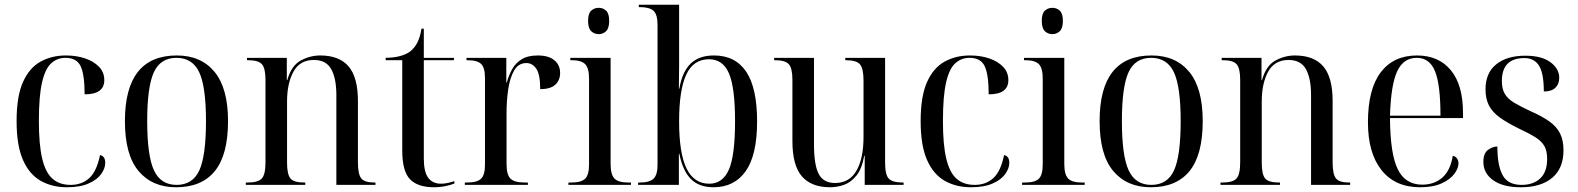

<svg xmlns="http://www.w3.org/2000/svg" viewBox="-20 -780 6656 810"><path d="M262 10Q200 10 152 -17Q104 -44 77 -105Q50 -166 50 -269Q50 -374 77 -434Q104 -494 151 -520Q198 -546 258 -546Q303 -546 339.5 -533.5Q376 -521 398 -498Q420 -475 420 -442Q420 -382 337 -382Q337 -464 320.5 -500Q304 -536 256 -536Q222 -536 196.5 -513.5Q171 -491 157.5 -433Q144 -375 144 -269Q144 -170 158 -111Q172 -52 201.5 -26Q231 0 278 0Q325 0 356.5 -28.5Q388 -57 402 -126Q424 -121 424 -93Q424 -70 407 -46Q390 -22 354 -6Q318 10 262 10Z M723 10Q622 10 564.5 -58.5Q507 -127 507 -269Q507 -546 726 -546Q828 -546 885 -477Q942 -408 942 -269Q942 -127 886.5 -58.5Q831 10 723 10ZM725 0Q793 0 821 -61.5Q849 -123 849 -269Q849 -414 820.5 -475Q792 -536 724 -536Q657 -536 629 -475Q601 -414 601 -269Q601 -123 629.5 -61.5Q658 0 725 0Z M1017 0V-10H1025Q1069 -10 1084.5 -27Q1100 -44 1100 -95V-443Q1100 -492 1085 -509Q1070 -526 1027 -526H1022V-536H1190V-442H1192Q1209 -503 1248.5 -524.5Q1288 -546 1331 -546Q1411 -546 1450.5 -500Q1490 -454 1490 -354V-95Q1490 -45 1504 -27.5Q1518 -10 1559 -10H1564V0H1399V-379Q1399 -449 1377.5 -488Q1356 -527 1304 -527Q1245 -527 1218 -477.5Q1191 -428 1191 -352V-94Q1191 -44 1205.5 -27Q1220 -10 1263 -10H1268V0Z M1811 10Q1742 10 1709.5 -24Q1677 -58 1677 -145V-526H1607V-536Q1674 -537 1709 -562Q1729 -577 1741 -601Q1753 -625 1758 -659H1768V-536H1895V-526H1768V-111Q1768 -55 1786.5 -30Q1805 -5 1841 -5Q1865 -5 1897 -16V-6Q1884 0 1860 5Q1836 10 1811 10Z M1941 0V-10H1950Q1993 -10 2009.5 -26Q2026 -42 2026 -85V-451Q2026 -494 2010 -510Q1994 -526 1951 -526H1948V-536H2116V-432H2118Q2126 -461 2140 -487Q2154 -513 2180 -529.5Q2206 -546 2249 -546Q2294 -546 2318.5 -526Q2343 -506 2343 -472Q2343 -442 2323 -423Q2303 -404 2259 -404Q2259 -466 2242.5 -490Q2226 -514 2201 -514Q2167 -514 2149 -482.5Q2131 -451 2124 -403Q2117 -355 2117 -304V-88Q2117 -43 2133.5 -26.5Q2150 -10 2194 -10H2207V0Z M2506 -636Q2487 -636 2474 -648.5Q2461 -661 2461 -692Q2461 -723 2474 -735Q2487 -747 2506 -747Q2524 -747 2537 -735Q2550 -723 2550 -692Q2550 -661 2537 -648.5Q2524 -636 2506 -636ZM2378 0V-10H2391Q2432 -10 2448.5 -26Q2465 -42 2465 -86V-449Q2465 -493 2448.5 -509.5Q2432 -526 2392 -526H2386V-536H2556V-89Q2556 -43 2572.5 -26.5Q2589 -10 2630 -10H2642V0Z M2990 10Q2929 10 2894.5 -25Q2860 -60 2846 -131H2844V0H2672V-10H2679Q2721 -10 2737.5 -26.5Q2754 -43 2754 -85V-675Q2754 -719 2737 -734.5Q2720 -750 2679 -750H2675V-760H2845V-575Q2845 -548 2845 -503Q2845 -458 2844 -406H2846Q2858 -477 2893.5 -511.5Q2929 -546 2992 -546Q3082 -546 3128 -477.5Q3174 -409 3174 -268Q3174 -126 3126 -58Q3078 10 2990 10ZM2972 -5Q3029 -5 3055 -64.5Q3081 -124 3081 -269Q3081 -410 3055.5 -470Q3030 -530 2971 -530Q2905 -530 2875 -465Q2845 -400 2845 -268Q2845 -133 2876.5 -69Q2908 -5 2972 -5Z M3482 10Q3403 10 3363 -36Q3323 -82 3323 -185V-443Q3323 -492 3308 -509Q3293 -526 3249 -526H3246V-536H3414V-172Q3414 -84 3434 -46Q3454 -8 3503 -8Q3563 -8 3593 -59.5Q3623 -111 3623 -203V-440Q3623 -491 3608 -508.5Q3593 -526 3549 -526H3546V-536H3714V-94Q3714 -43 3729.5 -26.5Q3745 -10 3789 -10H3792V0H3628V-123H3626Q3616 -67 3592.5 -38.5Q3569 -10 3540 0Q3511 10 3482 10Z M4076 10Q4014 10 3966 -17Q3918 -44 3891 -105Q3864 -166 3864 -269Q3864 -374 3891 -434Q3918 -494 3965 -520Q4012 -546 4072 -546Q4117 -546 4153.5 -533.5Q4190 -521 4212 -498Q4234 -475 4234 -442Q4234 -382 4151 -382Q4151 -464 4134.5 -500Q4118 -536 4070 -536Q4036 -536 4010.5 -513.5Q3985 -491 3971.5 -433Q3958 -375 3958 -269Q3958 -170 3972 -111Q3986 -52 4015.5 -26Q4045 0 4092 0Q4139 0 4170.5 -28.5Q4202 -57 4216 -126Q4238 -121 4238 -93Q4238 -70 4221 -46Q4204 -22 4168 -6Q4132 10 4076 10Z M4420 -636Q4401 -636 4388 -648.5Q4375 -661 4375 -692Q4375 -723 4388 -735Q4401 -747 4420 -747Q4438 -747 4451 -735Q4464 -723 4464 -692Q4464 -661 4451 -648.5Q4438 -636 4420 -636ZM4292 0V-10H4305Q4346 -10 4362.5 -26Q4379 -42 4379 -86V-449Q4379 -493 4362.5 -509.5Q4346 -526 4306 -526H4300V-536H4470V-89Q4470 -43 4486.5 -26.5Q4503 -10 4544 -10H4556V0Z M4835 10Q4734 10 4676.5 -58.5Q4619 -127 4619 -269Q4619 -546 4838 -546Q4940 -546 4997 -477Q5054 -408 5054 -269Q5054 -127 4998.5 -58.5Q4943 10 4835 10ZM4837 0Q4905 0 4933 -61.5Q4961 -123 4961 -269Q4961 -414 4932.5 -475Q4904 -536 4836 -536Q4769 -536 4741 -475Q4713 -414 4713 -269Q4713 -123 4741.5 -61.5Q4770 0 4837 0Z M5129 0V-10H5137Q5181 -10 5196.5 -27Q5212 -44 5212 -95V-443Q5212 -492 5197 -509Q5182 -526 5139 -526H5134V-536H5302V-442H5304Q5321 -503 5360.5 -524.5Q5400 -546 5443 -546Q5523 -546 5562.5 -500Q5602 -454 5602 -354V-95Q5602 -45 5616 -27.5Q5630 -10 5671 -10H5676V0H5511V-379Q5511 -449 5489.5 -488Q5468 -527 5416 -527Q5357 -527 5330 -477.5Q5303 -428 5303 -352V-94Q5303 -44 5317.5 -27Q5332 -10 5375 -10H5380V0Z M5971 10Q5866 10 5808.5 -62Q5751 -134 5751 -264Q5751 -404 5805 -475Q5859 -546 5958 -546Q6049 -546 6100.5 -484Q6152 -422 6152 -304V-282H5844Q5845 -130 5877 -65.5Q5909 -1 5980 -1Q6031 -1 6065 -31Q6099 -61 6109 -123Q6121 -120 6127 -111Q6133 -102 6133 -91Q6133 -70 6115.5 -46.5Q6098 -23 6062 -6.5Q6026 10 5971 10ZM6057 -292Q6057 -423 6034 -479.5Q6011 -536 5957 -536Q5901 -536 5874.5 -479.5Q5848 -423 5844 -292Z M6396 10Q6321 10 6279.5 -19.5Q6238 -49 6238 -97Q6238 -134 6258 -148Q6278 -162 6297 -162Q6297 -81 6319.5 -40.5Q6342 0 6399 0Q6449 0 6478 -27.5Q6507 -55 6507 -109Q6507 -143 6495.5 -163.5Q6484 -184 6458 -200.5Q6432 -217 6389 -237Q6338 -262 6307 -284.5Q6276 -307 6261.5 -335Q6247 -363 6247 -403Q6247 -472 6292 -508.5Q6337 -545 6415 -545Q6484 -545 6521 -517.5Q6558 -490 6558 -452Q6558 -425 6541.5 -409.5Q6525 -394 6493 -394Q6493 -470 6473 -502.5Q6453 -535 6411 -535Q6316 -535 6316 -438Q6316 -404 6329 -383Q6342 -362 6369 -346Q6396 -330 6437 -311Q6485 -290 6516 -268Q6547 -246 6561.5 -217Q6576 -188 6576 -146Q6576 -70 6528.5 -30Q6481 10 6396 10Z"/></svg>

Font: Noto Serif Display SemiCondensed
Style: Regular
Weight: 400
Width: 4
Designer: Monotype Design Team
Foundry: Monotype Imaging Inc.
Version: Version 2.009